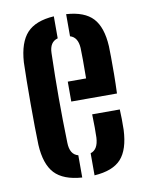

<svg xmlns="http://www.w3.org/2000/svg" viewBox="-74 -661 547 722"><g transform="rotate(-10 200.0 -300.0)"><path d="M40.5 -141.5Q39.5 -170 39 -211.2Q38.5 -252.5 38.5 -298Q38.5 -343.5 39 -385.2Q39.5 -427 40.5 -457Q45.5 -532 78.2 -567.5Q111 -603 181.5 -607.5V-523.5Q150 -515 149 -473Q146.5 -383.5 146.5 -301.2Q146.5 -219 149 -130.5Q150 -85 181.5 -77V8Q110 3 77.2 -32.2Q44.5 -67.5 40.5 -141.5ZM190.5 -280.5V-356.5H260.5Q261 -396.5 260.8 -428.5Q260.5 -460.5 260 -473Q257.5 -514.5 228.5 -523V-607.5Q298 -603 330 -568.5Q362 -534 366 -461Q366.5 -448 366.8 -419.2Q367 -390.5 366.8 -354Q366.5 -317.5 365 -280.5ZM228.5 8V-76.5Q257.5 -85 260 -130.5Q260.5 -146 260.5 -168.8Q260.5 -191.5 259.5 -219.5H365Q366 -205.5 366.2 -182.5Q366.5 -159.5 366 -141.5Q362.5 -66.5 330.8 -31.5Q299 3.5 228.5 8Z"/></g></svg>

Font: Big Shoulders Stencil Display
Style: Bold
Weight: 700
Designer: Patric King
Foundry: XO Type Co
Version: Version 1.000